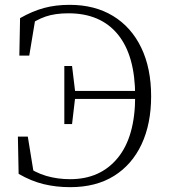

<svg xmlns="http://www.w3.org/2000/svg" viewBox="-20 -759 705 794"><path d="M57 -40 54 -194H95L121 -34L83 -44L81 -77Q125 -45 171.5 -31.5Q218 -18 270 -18Q395 -18 467 -106Q539 -194 539 -361Q539 -529 467.5 -616.5Q396 -704 263 -704Q208 -704 168.5 -690.5Q129 -677 85 -645L86 -679L128 -692L101 -529H60L63 -684Q114 -713 162 -726Q210 -739 268 -739Q372 -739 447.5 -693Q523 -647 564 -562Q605 -477 605 -361Q605 -247 565.5 -162.5Q526 -78 451.5 -31.5Q377 15 270 15Q212 15 160.5 2.5Q109 -10 57 -40ZM246 -246V-486H278L291 -378V-357L278 -246ZM272 -350V-383H564V-350Z"/></svg>

Font: Noto Serif SC ExtraLight
Style: Regular
Weight: 200
Designer: Ryoko NISHIZUKA 西塚涼子 (kana & ideographs); Frank Grießhammer (Latin, Greek & Cyrillic); Wenlong ZHANG 张文龙 (bopomofo); San
Foundry: Adobe
Version: Version 2.002-H1;hotconv 1.1.0;makeotfexe 2.6.0